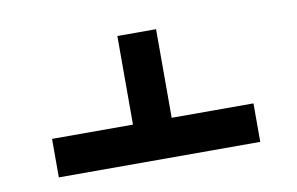

<svg xmlns="http://www.w3.org/2000/svg" viewBox="-45 -624 689 446"><g transform="rotate(-10 300.0 -401.0)"><path d="M537.1 -251H62V-341.8H252.9V-550.8H344.2V-341.8H537.1Z"/></g></svg>

Font: Liberation Mono
Style: Regular
Weight: 400
Monospace: yes
Designer: Steve Matteson
Foundry: Ascender Corporation
Version: Version 2.1.5